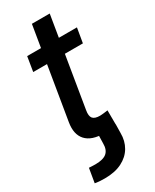

<svg xmlns="http://www.w3.org/2000/svg" viewBox="-224 -727 799 992"><g transform="rotate(-30 175.5 -231.0)"><path d="M27.8 204.6 42 120.1Q50.3 120.6 61 121.1Q71.8 121.6 80.1 121.6Q127.4 121.6 148.2 103.5Q168.9 85.4 168.5 48.3L169.9 -5.9H274.4L273.4 46.4Q273.9 93.3 252.4 129.9Q231 166.5 189.2 187.7Q147.5 209 86.4 209Q68.4 209 53 207.8Q37.6 206.5 27.8 204.6ZM351.1 -539.1 336.4 -452.1H40L54.2 -539.1ZM158.7 -671.4H265.1L178.2 -145Q172.4 -112.3 183.8 -98.1Q195.3 -84 226.6 -84Q235.4 -84 249.3 -85.7Q263.2 -87.4 273.4 -88.9L273.9 -2.9Q257.8 1 238.3 3.2Q218.8 5.4 200.2 5.4Q125.5 5.4 92 -31.2Q58.6 -67.9 69.8 -135.3Z"/></g></svg>

Font: Inter 18pt Medium
Style: Italic
Weight: 500
Italic angle: -9.3988°
Designer: Rasmus Andersson
Foundry: rsms
Version: Version 4.001;git-66647c0bb